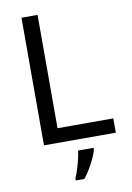

<svg xmlns="http://www.w3.org/2000/svg" viewBox="-100 -869 725 1058"><g transform="rotate(-10 262.0 -339.5)"><path d="M97 -93V-807H187V-173H499V-93ZM364 -23Q360 -5 347.5 22.5Q335 50 318.5 78Q302 106 284 128H236V116Q244 99 252.5 72.5Q261 46 268 17.5Q275 -11 277 -32H364Z"/></g></svg>

Font: Noto Sans Telugu UI
Style: Regular
Weight: 400
Designer: Jelle Bosma - Monotype Design Team
Foundry: Monotype Imaging Inc.
Version: Version 2.005; ttfautohint (v1.8.4.7-5d5b)